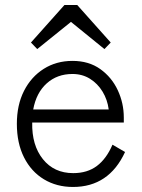

<svg xmlns="http://www.w3.org/2000/svg" viewBox="-20 -732 564 763"><path d="M270 11Q205 11 154.5 -19.5Q104 -50 75.5 -106.5Q47 -163 47 -240Q47 -315 75.5 -371Q104 -427 154 -458.5Q204 -490 268 -490Q333 -490 378.5 -457.5Q424 -425 448 -373.5Q472 -322 472 -265V-245H108Q106 -155 150.5 -99.5Q195 -44 271 -44Q327 -44 365 -72.5Q403 -101 427 -157L477 -128Q413 11 270 11ZM112 -297H412Q407 -336 387.5 -368Q368 -400 337.5 -419Q307 -438 268 -438Q207 -438 165.5 -400.5Q124 -363 112 -297ZM236 -712H287L420 -563L395 -537L262 -645L128 -537L103 -563Z"/></svg>

Font: Zen Kaku Gothic Antique
Style: Regular
Weight: 400
Designer: Yoshimichi Ohira
Foundry: Positype
Version: Version 1.001